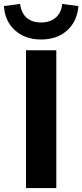

<svg xmlns="http://www.w3.org/2000/svg" viewBox="-62 -962 421 982"><path d="M71 0V-705H226V0ZM148 -760Q67 -760 15 -806.5Q-37 -853 -42 -931L41 -942Q46 -897 73.5 -872Q101 -847 148 -847Q194 -847 223 -872Q252 -897 256 -942L339 -931Q333 -853 281.5 -806.5Q230 -760 148 -760Z"/></svg>

Font: Nunito Sans 12pt ExtraLight 12pt ExtraBold
Style: Regular
Weight: 800
Version: Version 3.101;gftools[0.9.27]